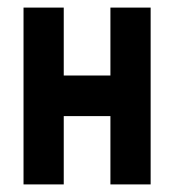

<svg xmlns="http://www.w3.org/2000/svg" viewBox="-20 -486 459 506"><path d="M377 -466H271V-287H148V-466H42V0H148V-180H271V0H377Z"/></svg>

Font: Hussar Tani
Style: Bold
Weight: 700
Foundry: Cannot Into Space Fonts
Version: Version 0.92